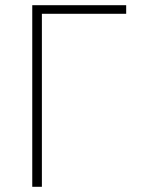

<svg xmlns="http://www.w3.org/2000/svg" viewBox="-20 -718 544 738"><path d="M104 -698H465V-665H141V0H104Z"/></svg>

Font: IBM Plex Sans ExtLt
Style: Regular
Weight: 200
Designer: Mike Abbink, Paul van der Laan, Pieter van Rosmalen
Foundry: Bold Monday
Version: Version 3.005